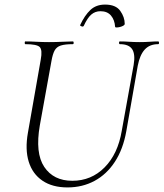

<svg xmlns="http://www.w3.org/2000/svg" viewBox="-20 -806 715 839"><path d="M564 -522Q572 -569 557.5 -591Q543 -613 504 -613Q500 -613 500 -619Q500 -625 504 -625Q524 -625 545 -623.5Q566 -622 591 -622Q613 -622 634 -623.5Q655 -625 671 -625Q675 -625 675 -619Q675 -613 671 -613Q634 -613 612.5 -589.5Q591 -566 582 -519L532 -233Q518 -154 482 -99Q446 -44 393 -15.5Q340 13 275 13Q209 13 165.5 -16.5Q122 -46 105.5 -99.5Q89 -153 102 -226L158 -545Q166 -588 153.5 -600.5Q141 -613 91 -613Q88 -613 88 -619Q88 -625 91 -625Q113 -625 139.5 -623.5Q166 -622 194 -622Q226 -622 252.5 -623.5Q279 -625 298 -625Q302 -625 302 -619Q302 -613 298 -613Q264 -613 245.5 -607Q227 -601 218.5 -585Q210 -569 205 -540L154 -258Q133 -137 173.5 -76.5Q214 -16 296 -16Q379 -16 437 -74.5Q495 -133 512 -234ZM483 -689Q481 -719 465 -738Q449 -757 419 -757Q396 -757 379 -742.5Q362 -728 346 -693Q343 -688 336 -691Q329 -694 330 -696Q350 -739 375 -762.5Q400 -786 439 -786Q486 -786 505.5 -758.5Q525 -731 525 -702Q525 -697 518.5 -693.5Q512 -690 504 -688Q496 -686 489.5 -686Q483 -686 483 -689Z"/></svg>

Font: Cormorant Garamond Light
Style: Italic
Weight: 300
Italic angle: -10°
Designer: Christian Thalmann (Catharsis Fonts)
Foundry: Catharsis Fonts
Version: Version 4.001